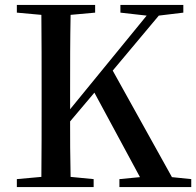

<svg xmlns="http://www.w3.org/2000/svg" viewBox="-20 -755 792 775"><path d="M567 0H752V-32L674 -40L435 -470L621 -692L720 -704V-735H466V-704L572 -692L263 -314V-393C263 -494 263 -596 265 -695L364 -704V-735H48V-704L147 -695C148 -595 148 -495 148 -393V-342C148 -241 148 -140 147 -41L48 -32V0H358V-32L265 -41C263 -123 263 -200 263 -265L361 -381L545 -40L462 -32V0Z"/></svg>

Font: Noto Serif CJK JP SemiBold
Style: Regular
Weight: 600
Designer: Ryoko NISHIZUKA 西塚涼子 (kana & ideographs); Frank Grießhammer (Latin, Greek & Cyrillic); Wenlong ZHANG 张文龙 (bopomofo); San
Foundry: Adobe
Version: Version 2.001;hotconv 1.1.0;makeotfexe 2.6.0